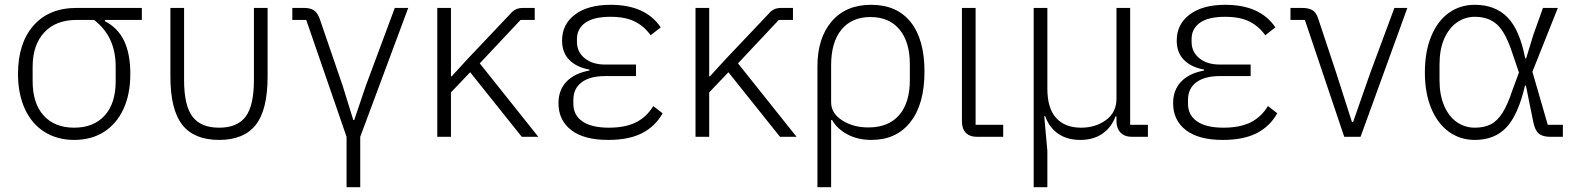

<svg xmlns="http://www.w3.org/2000/svg" viewBox="-20 -570 6572 800"><path d="M417 -482Q471 -454 497 -400Q523 -346 523 -262Q523 -177 494 -115Q465 -53 412.5 -20Q360 13 289 13Q219 13 166 -20Q113 -53 84 -115.5Q55 -178 55 -262Q55 -390 119.5 -463.5Q184 -537 299 -537H571V-487H417ZM299 -487Q213 -487 164.5 -435Q116 -383 116 -292V-232Q116 -139 162 -88.5Q208 -38 289 -38Q370 -38 416 -88.5Q462 -139 462 -232V-292Q462 -355 440 -403Q418 -451 372 -487Z M747 -237Q747 -130 782 -84Q817 -38 893 -38Q969 -38 1003.5 -84Q1038 -130 1038 -237V-537H1095V-251Q1095 -112 1045.5 -49.5Q996 13 893 13Q789 13 739.5 -50Q690 -113 690 -251V-537H747Z M1424 0 1256 -487H1198V-537H1247Q1273 -537 1288 -527Q1303 -517 1312 -492L1408 -212L1452 -70H1456L1504 -212L1625 -537H1681L1481 0V210H1424Z M1939 -269 1859 -185V0H1802V-537H1859V-252H1862L1927 -323L2107 -513Q2118 -526 2130.5 -531.5Q2143 -537 2159 -537H2208V-487H2149L1979 -306L2223 0H2154Z M2741 -98Q2710 -43 2655 -15Q2600 13 2514 13Q2413 13 2360 -28Q2307 -69 2307 -140Q2307 -195 2340.5 -230Q2374 -265 2436 -276V-280Q2382 -290 2352 -320.5Q2322 -351 2322 -401Q2322 -469 2376 -509.5Q2430 -550 2524 -550Q2670 -550 2733 -456L2691 -423Q2665 -460 2625.5 -480Q2586 -500 2524 -500Q2453 -500 2418.5 -475Q2384 -450 2384 -408V-395Q2384 -354 2416 -327.5Q2448 -301 2502 -301H2630V-253H2502Q2438 -253 2403.5 -227Q2369 -201 2369 -154V-138Q2369 -90 2407 -64Q2445 -38 2517 -38Q2585 -38 2629.5 -60Q2674 -82 2702 -128Z M3015 -269 2935 -185V0H2878V-537H2935V-252H2938L3003 -323L3183 -513Q3194 -526 3206.5 -531.5Q3219 -537 3235 -537H3284V-487H3225L3055 -306L3299 0H3230Z M3386 -294Q3386 -411 3445 -480.5Q3504 -550 3610 -550Q3717 -550 3774.5 -478Q3832 -406 3832 -272Q3832 -136 3773.5 -61.5Q3715 13 3611 13Q3554 13 3511 -10Q3468 -33 3447 -70H3443V210H3386ZM3771 -236V-303Q3771 -395 3728 -447Q3685 -499 3607 -499Q3529 -499 3486 -446.5Q3443 -394 3443 -298V-144Q3443 -98 3489 -68.5Q3535 -39 3598 -39Q3682 -39 3726.5 -90.5Q3771 -142 3771 -236Z M4051 0Q4020 0 4004 -17Q3988 -34 3988 -64V-537H4045V-50H4160V0Z M4287 210V-537H4344V-200Q4344 -119 4380.5 -78.5Q4417 -38 4485 -38Q4545 -38 4588.5 -70Q4632 -102 4632 -159V-537H4689V-50H4763V0H4696Q4666 0 4649 -17.5Q4632 -35 4632 -65V-85H4628Q4611 -39 4573.5 -13Q4536 13 4481 13Q4427 13 4389.5 -12.5Q4352 -38 4335 -86H4331L4344 59V210Z M5302 -98Q5271 -43 5216 -15Q5161 13 5075 13Q4974 13 4921 -28Q4868 -69 4868 -140Q4868 -195 4901.5 -230Q4935 -265 4997 -276V-280Q4943 -290 4913 -320.5Q4883 -351 4883 -401Q4883 -469 4937 -509.5Q4991 -550 5085 -550Q5231 -550 5294 -456L5252 -423Q5226 -460 5186.5 -480Q5147 -500 5085 -500Q5014 -500 4979.5 -475Q4945 -450 4945 -408V-395Q4945 -354 4977 -327.5Q5009 -301 5063 -301H5191V-253H5063Q4999 -253 4964.5 -227Q4930 -201 4930 -154V-138Q4930 -90 4968 -64Q5006 -38 5078 -38Q5146 -38 5190.5 -60Q5235 -82 5263 -128Z M5649 0H5581L5417 -487H5357V-537H5405Q5433 -537 5448.5 -527.5Q5464 -518 5472 -494L5548 -265L5613 -62H5618L5689 -265L5790 -537H5844Z M6439 0Q6407 0 6391 -14Q6375 -28 6368 -65L6338 -213H6334Q6306 -92 6257 -39.5Q6208 13 6125 13Q6064 13 6017 -21Q5970 -55 5943.5 -118.5Q5917 -182 5917 -268Q5917 -355 5943.5 -419Q5970 -483 6017 -516.5Q6064 -550 6125 -550Q6210 -550 6261 -498Q6312 -446 6335 -327H6339L6369 -425L6409 -537H6471L6365 -271L6429 -50H6492V0ZM6282 -195 6309 -268 6282 -347Q6254 -434 6218.5 -467Q6183 -500 6125 -500Q6084 -500 6050.5 -476.5Q6017 -453 5997.5 -408.5Q5978 -364 5978 -301V-236Q5978 -174 5997.5 -129Q6017 -84 6050.5 -61Q6084 -38 6125 -38Q6164 -38 6191.5 -52Q6219 -66 6240.5 -100Q6262 -134 6282 -195Z"/></svg>

Font: IBM Plex Sans JP Light
Style: Regular
Weight: 300
Designer: Mike Abbink; Paul van der Laan; Pieter van Rosmalen; Wujin Sim; Yejin Wi; Jinhee Kim; Boomi Park; Yona Kim; Kichan Ma
Foundry: Sandoll Inc.
Version: Version 1.002